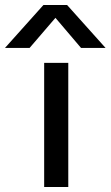

<svg xmlns="http://www.w3.org/2000/svg" viewBox="-127 -753 445 773"><path d="M47.9 -732.9H143.1L297.9 -560.1H199.2L96.2 -681.2L-7.8 -560.1H-106.9ZM50.8 -500H147.9V0H50.8Z"/></svg>

Font: Overused Grotesk Medium
Style: Regular
Weight: 500
Version: Version 0.002